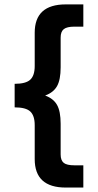

<svg xmlns="http://www.w3.org/2000/svg" viewBox="-20 -760 440 864"><path d="M136.2 -43.9V-196.8Q136.2 -239.7 116.2 -258.3Q96.2 -276.9 45.9 -276.9V-382.8Q96.2 -382.8 116.2 -401.4Q136.2 -419.9 136.2 -462.9V-612.8Q136.2 -740.2 275.9 -740.2H355V-640.1H314.9Q281.2 -640.1 267.1 -628.9Q252.9 -617.7 252.9 -590.8V-457Q252.9 -401.4 236.8 -372.6Q220.7 -343.8 183.1 -330.1Q220.7 -316.4 236.8 -287.6Q252.9 -258.8 252.9 -203.1V-64.9Q252.9 -38.1 267.1 -26.9Q280.8 -16.1 314.9 -16.1H355V84H275.9Q136.2 84 136.2 -43.9Z"/></svg>

Font: D-DIN Exp
Style: DINExp-Bold
Weight: 700
Width: 7
Designer: Charles Nix
Foundry: Datto Inc.
Version: Version 1.00